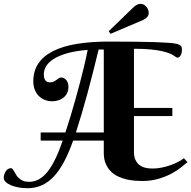

<svg xmlns="http://www.w3.org/2000/svg" viewBox="-100 -950 1012 1016"><path d="M812 -335.9H608.9V-145Q608.9 -122.1 616 -105.7Q623 -89.4 635.7 -78.6Q648.4 -67.9 666.3 -63Q684.1 -58.1 706.1 -58.1Q731 -58.1 755.9 -63.2Q780.8 -68.4 803 -76.2Q825.2 -84 843.5 -93.8Q861.8 -103.5 873 -112.8L892.1 -91.8Q879.4 -82 859.1 -65.2Q838.9 -48.3 809.1 -32.2Q779.3 -16.1 740 -4.2Q700.7 7.8 650.9 7.8Q634.8 7.8 613.5 6.1Q592.3 4.4 569.8 -0.7Q547.4 -5.9 525.6 -15.9Q503.9 -25.9 487.1 -42.5Q470.2 -59.1 459.7 -83.3Q449.2 -107.4 449.2 -141.1V-206.1H287.1Q264.6 -142.6 239.7 -95.5Q214.8 -48.3 185.5 -16.8Q156.2 14.6 121.6 30.3Q86.9 45.9 44.9 45.9Q20 45.9 -2.4 41.7Q-24.9 37.6 -42.2 30.3Q-59.6 22.9 -69.8 12.9Q-80.1 2.9 -80.1 -8.8Q-80.1 -17.6 -77.4 -26.6Q-74.7 -35.6 -69.8 -43.2Q-64.9 -50.8 -57.9 -55.4Q-50.8 -60.1 -42 -60.1Q-36.6 -60.1 -32.5 -54.7Q-28.3 -49.3 -23.9 -41.3Q-19.5 -33.2 -13.9 -23.9Q-8.3 -14.6 0.7 -6.6Q9.8 1.5 22.5 6.8Q35.2 12.2 54.2 12.2Q108.9 12.2 151.4 -41Q193.8 -94.2 231.9 -206.1H115.2V-249H246.1Q260.7 -293.5 274.4 -338.6Q288.1 -383.8 300 -427Q312 -470.2 322.5 -510Q333 -549.8 341.3 -583.5Q349.6 -617.2 355.2 -643.6Q360.8 -669.9 363.8 -686Q302.2 -681.2 258.3 -668.9Q214.4 -656.7 186.3 -639.4Q158.2 -622.1 145 -600.8Q131.8 -579.6 131.8 -556.2Q131.8 -540.5 136 -532Q140.1 -523.4 145.8 -519.5Q151.4 -515.6 157 -514.9Q162.6 -514.2 165 -514.2Q176.8 -514.2 184.8 -518.3Q192.9 -522.5 199 -527.1Q205.1 -531.7 210.9 -535.9Q216.8 -540 224.1 -540Q229.5 -540 236.1 -537.4Q242.7 -534.7 248.5 -528.8Q254.4 -522.9 258.3 -513.4Q262.2 -503.9 262.2 -490.2Q262.2 -470.7 254.6 -456.3Q247.1 -441.9 234.9 -432.6Q222.7 -423.3 207.3 -418.7Q191.9 -414.1 176.8 -414.1Q153.3 -414.1 134.5 -422.4Q115.7 -430.7 102.8 -444.8Q89.8 -459 83 -478Q76.2 -497.1 76.2 -519Q76.2 -574.7 103.3 -614.5Q130.4 -654.3 181.6 -679.9Q232.9 -705.6 306.9 -717.8Q380.9 -730 475.1 -730Q556.2 -730 616.9 -729.2Q677.7 -728.5 720.9 -727.1Q764.2 -725.6 790.5 -723.6Q816.9 -721.7 829.1 -719.2Q840.3 -716.8 846.9 -713.9Q853.5 -710.9 857.2 -707Q860.8 -703.1 861.8 -698Q862.8 -692.9 862.8 -686Q862.8 -680.2 861.6 -673.1Q860.4 -666 857.4 -659.9Q854.5 -653.8 849.9 -649.4Q845.2 -645 838.9 -645Q835 -645 830.6 -648.4Q826.2 -651.9 817.6 -657.2Q809.1 -662.6 794.4 -668.5Q779.8 -674.3 755.6 -679.7Q731.4 -685.1 695.6 -688.5Q659.7 -691.9 608.9 -691.9V-378.9H812ZM421.9 -688Q391.1 -559.6 361.1 -449.7Q331.1 -339.8 301.8 -249H449.2V-688ZM475.1 -784.7 607.9 -913.1Q616.2 -920.4 625.5 -925Q634.8 -929.7 644 -929.7Q652.8 -929.7 660.6 -925.5Q668.5 -921.4 674.3 -914.6Q680.2 -907.7 683.6 -899.2Q687 -890.6 687 -881.8Q687 -869.1 678.5 -859.6Q669.9 -850.1 658.2 -844.7L484.9 -771Z"/></svg>

Font: Berkshire Swash
Style: Regular
Weight: 400
Designer: Astigmatic (AOETI)
Foundry: Astigmatic (AOETI)
Version: Version 1.001